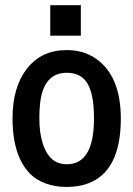

<svg xmlns="http://www.w3.org/2000/svg" viewBox="-20 -719 519 748"><path d="M175.8 -580.1V-698.7H294.9V-580.1ZM136.2 -316.9Q133.3 -291 133.3 -261.2Q133.3 -231.4 136.2 -207.5Q139.2 -183.6 146.7 -159.7Q154.3 -135.7 166 -118.2Q192.4 -79.1 240.2 -79.1Q346.2 -79.1 346.2 -257.3Q346.2 -361.8 314.9 -402.3Q289.6 -435.5 240.2 -435.5Q149.9 -435.5 136.2 -316.9ZM28.8 -257.8Q28.8 -379.9 85.2 -451.9Q141.6 -523.9 240.2 -523.9Q305.7 -523.9 353.5 -490.7Q450.7 -422.9 450.7 -257.3Q450.7 -50.8 321.8 -3.9Q286.1 9.3 240.5 9.3Q194.8 9.3 158.7 -3.9Q122.6 -17.1 98.6 -40.5Q74.7 -64 58.6 -98.1Q28.8 -161.6 28.8 -257.8Z"/></svg>

Font: News Cycle
Style: Bold
Weight: 700
Version: Version 0.5.1